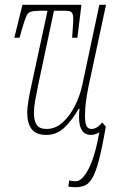

<svg xmlns="http://www.w3.org/2000/svg" viewBox="-20 -556 491 804"><path d="M295 228Q285 228 277.5 227Q270 226 266 225L270 199Q278 203 297 203Q324 203 351 151Q378 99 396 -2Q386 4 376.5 6.5Q367 9 361 9Q311 9 311 -66Q311 -86 313 -100H309Q286 -58 252.5 -24.5Q219 9 175 9Q130 9 112 -16Q94 -41 94 -84Q94 -103 99 -134Q104 -165 111 -196L179 -511H152Q124 -511 110.5 -507.5Q97 -504 90.5 -489Q84 -474 74 -441L62 -398H40L74 -536H321L304 -398H282L285 -440Q288 -474 286 -488.5Q284 -503 276.5 -507Q269 -511 253 -511H206L139 -196Q132 -162 127 -133.5Q122 -105 122 -84Q122 -51 133.5 -33.5Q145 -16 175 -16Q212 -16 242 -43Q272 -70 293.5 -112.5Q315 -155 325 -202L396 -536H424L350 -191Q343 -155 339.5 -127Q336 -99 336 -73Q336 -38 343 -27Q350 -16 363 -16Q386 -16 408 -43L423 -26Q408 62 394.5 113.5Q381 165 366.5 189.5Q352 214 334.5 221Q317 228 295 228Z"/></svg>

Font: Noto Serif ExtraCondensed Thin
Style: Italic
Weight: 100
Width: 2
Italic angle: -12°
Designer: Monotype Design Team
Foundry: Monotype Imaging Inc.
Version: Version 2.013